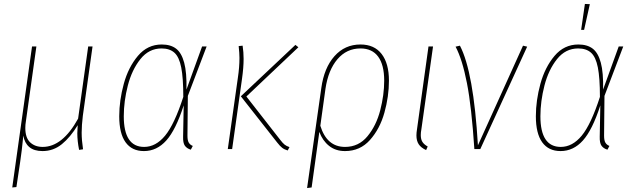

<svg xmlns="http://www.w3.org/2000/svg" viewBox="-20 -754 3207 971"><path d="M393 -83Q393 -45 400 1L380 4Q371 -41 371 -80Q371 -91 373 -121Q336 -60 293 -25Q250 10 195 10Q152 10 128 -10.5Q104 -31 98 -68Q90 13 82 65L63 192L42 194L142 -519H164L111 -141Q108 -123 108 -107Q108 -57 132.5 -34Q157 -11 196 -11Q296 -11 375 -154L426 -519H448L399 -169Q393 -120 393 -83Z M923 -301 1002 -519H1025L930 -269L928 -68Q928 -43 935 -32Q942 -21 955 -16L945 3Q925 -3 915 -17Q905 -31 906 -63L909 -221Q869 -97 821 -43.5Q773 10 708 10Q647 10 615 -34.5Q583 -79 583 -166Q583 -246 606 -330Q629 -414 677.5 -471.5Q726 -529 798 -529Q843 -529 870.5 -508Q898 -487 911.5 -437Q925 -387 923 -301ZM606 -166Q606 -11 709 -11Q768 -11 815 -68Q862 -125 907 -264Q907 -360 896.5 -413Q886 -466 862 -487.5Q838 -509 797 -509Q733 -509 690 -455Q647 -401 626.5 -321.5Q606 -242 606 -166Z M1382 -33 1198 -267 1474 -527 1489 -515 1226 -266 1397 -47Q1410 -30 1419.5 -22.5Q1429 -15 1444 -10L1435 7Q1418 2 1407 -6.5Q1396 -15 1382 -33ZM1183 -361Q1191 -414 1191 -461Q1191 -485 1187 -521L1207 -523Q1212 -490 1212 -456Q1212 -413 1204 -356L1154 0H1132Z M1947 -346Q1947 -266 1924 -184Q1901 -102 1851 -46Q1801 10 1725 10Q1677 10 1644 -16.5Q1611 -43 1595 -87L1556 194L1533 197L1605 -309Q1619 -411 1671.5 -470Q1724 -529 1803 -529Q1873 -529 1910 -481Q1947 -433 1947 -346ZM1923 -346Q1923 -426 1892.5 -467.5Q1862 -509 1803 -509Q1733 -509 1686.5 -454.5Q1640 -400 1626 -305L1600 -118Q1633 -11 1725 -11Q1794 -11 1838.5 -65Q1883 -119 1903 -196.5Q1923 -274 1923 -346Z M2111 -100Q2108 -84 2108 -71Q2108 -49 2116.5 -36Q2125 -23 2143 -13L2135 5Q2109 -7 2097.5 -24.5Q2086 -42 2086 -69Q2086 -83 2089 -101L2147 -519H2170Z M2397 -19 2625 -523 2646 -518 2409 0H2379Q2365 -213 2341.5 -333.5Q2318 -454 2284 -518L2306 -523Q2375 -391 2397 -19Z M3030 -301 3109 -519H3132L3037 -269L3035 -68Q3035 -43 3042 -32Q3049 -21 3062 -16L3052 3Q3032 -3 3022 -17Q3012 -31 3013 -63L3016 -221Q2976 -97 2928 -43.5Q2880 10 2815 10Q2754 10 2722 -34.5Q2690 -79 2690 -166Q2690 -246 2713 -330Q2736 -414 2784.5 -471.5Q2833 -529 2905 -529Q2950 -529 2977.5 -508Q3005 -487 3018.5 -437Q3032 -387 3030 -301ZM2713 -166Q2713 -11 2816 -11Q2875 -11 2922 -68Q2969 -125 3014 -264Q3014 -360 3003.5 -413Q2993 -466 2969 -487.5Q2945 -509 2904 -509Q2840 -509 2797 -455Q2754 -401 2733.5 -321.5Q2713 -242 2713 -166ZM2938 -734 2963 -733 2934 -603H2919Z"/></svg>

Font: Fira Sans Condensed Thin
Style: Italic
Weight: 250
Width: 3
Italic angle: -8°
Designer: Carrois Corporate & Edenspiekermann AG
Foundry: Carrois Corporate GbR & Edenspiekermann AG
Version: Version 4.203